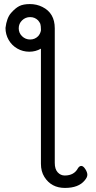

<svg xmlns="http://www.w3.org/2000/svg" viewBox="-20 -728 470 943"><path d="M181 -578V-585Q181 -600 178 -611Q174 -620 167 -628Q151 -644 128 -644Q105 -644 88.5 -628Q72 -612 72 -589Q72 -566 88.5 -550Q105 -534 128 -534Q151 -534 167 -550Q178 -562 181 -578ZM181 -489Q155 -474 124 -474Q92 -474 65 -489.5Q38 -505 22.5 -532Q7 -559 7 -591Q13 -640 34 -664Q55 -688 74.5 -698Q94 -708 127 -708Q160 -708 188 -694Q249 -664 249 -589V72Q249 103 263.5 118.5Q278 134 298 134Q344 134 363 98Q370 87 379.5 87Q389 87 399 102.5Q409 118 409 130.5Q409 143 396 158Q366 195 299 195Q232 195 198 141Q181 114 181 76Z"/></svg>

Font: Fusion Kai T
Style: Regular
Weight: 400
Designer: Fontworks Inc.
Version: Version 24.134;May 13, 2024